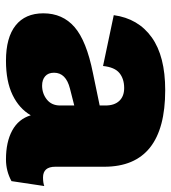

<svg xmlns="http://www.w3.org/2000/svg" viewBox="14 -564 560 627"><g transform="rotate(90 293.5 -250.0)"><path d="M587 -115 571 -8Q538 10 500 10Q443 10 405.5 -10.5Q368 -31 356 -71Q334 -33 289.5 -11.5Q245 10 178 10Q102 10 62.5 -21.5Q23 -53 23 -112Q23 -175 68 -214Q113 -253 218 -274L324 -296V-315Q324 -344 309 -360Q294 -376 267 -376Q237 -376 218 -360.5Q199 -345 195 -307L29 -342Q40 -422 101.5 -466Q163 -510 274 -510Q524 -510 524 -311V-151Q524 -111 559 -111Q576 -111 587 -115ZM324 -167V-213L269 -199Q217 -186 217 -147Q217 -128 228.5 -118Q240 -108 259 -108Q285 -108 304.5 -123.5Q324 -139 324 -167Z"/></g></svg>

Font: Work Sans ExtraBold
Style: Regular
Weight: 800
Designer: Wei Huang
Foundry: Wei Huang
Version: Version 1.500